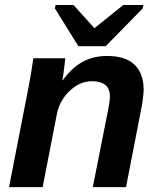

<svg xmlns="http://www.w3.org/2000/svg" viewBox="-20 -767 651 787"><path d="M360.4 0 418 -290.5Q430.7 -351.1 430.7 -371.1Q430.7 -434.1 356.4 -434.1Q307.1 -434.1 265.1 -394Q223.1 -354 212.4 -295.9L154.8 0H17.1L98.1 -415.5Q106 -454.1 116.7 -528.3H247.6Q247.6 -523.9 242.9 -487.3Q238.3 -450.7 235.8 -438H237.3Q273.9 -488.8 318.1 -513.2Q362.3 -537.6 419.4 -537.6Q493.7 -537.6 531.2 -502Q568.8 -466.3 568.8 -398.9Q568.8 -386.7 565.4 -360.1Q562 -333.5 558.6 -318.8L496.6 0ZM413.1 -577.6H301.3L205.1 -732.4L208 -746.6H281.2L366.2 -652.3H368.2L485.4 -746.6H567.9L564.9 -732.4Z"/></svg>

Font: Liberation Sans
Style: Bold Italic
Weight: 700
Italic angle: -12°
Designer: Steve Matteson
Foundry: Ascender Corporation
Version: Version 2.1.5